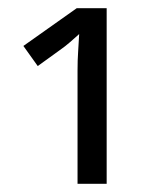

<svg xmlns="http://www.w3.org/2000/svg" viewBox="-20 -864 390 468"><path d="M240 -844V-416H169V-692Q169 -718 170.5 -739Q172 -760 173 -781Q163 -772 151 -761.5Q139 -751 126 -742L72 -703L37 -752L167 -844Z"/></svg>

Font: Noto Sans Living
Style: Regular
Weight: 400
Designer: Monotype Design Team
Foundry: Monotype Imaging Inc.
Version: Version 2.013; ttfautohint (v1.8.4.7-5d5b)